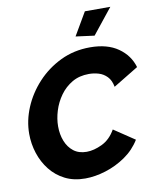

<svg xmlns="http://www.w3.org/2000/svg" viewBox="-98 -994 890 1077"><g transform="rotate(-10 347.0 -456.0)"><path d="M300 6Q235 6 185.5 -19Q136 -44 102 -87Q68 -130 50.5 -184Q33 -238 33 -295Q33 -370 64 -444Q95 -518 151.5 -579Q208 -640 284.5 -677Q361 -714 453 -714Q551 -714 612.5 -671Q674 -628 694 -559L551 -472Q544 -510 523.5 -531Q503 -552 476 -560Q449 -568 421 -568Q366 -568 325 -544Q284 -520 256 -481Q228 -442 214 -396.5Q200 -351 200 -308Q200 -262 215 -224Q230 -186 259.5 -163Q289 -140 334 -140Q375 -140 422 -162.5Q469 -185 499 -238L617 -159Q584 -105 531 -68.5Q478 -32 417 -13Q356 6 300 6ZM490 -774 384 -788 460 -918H605Z"/></g></svg>

Font: Raleway ExtraBold
Style: Italic
Weight: 800
Italic angle: -12°
Designer: Matt McInerney, Pablo Impallari, Rodrigo Fuenzalida
Foundry: Matt McInerney, Pablo Impallari, Rodrigo Fuenzalida
Version: Version 4.026